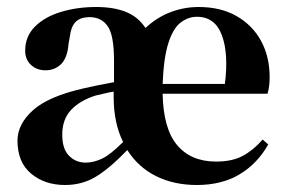

<svg xmlns="http://www.w3.org/2000/svg" viewBox="-20 -515 821 549"><path d="M166 14Q108 14 69 -18.5Q30 -51 30 -113Q30 -160 74.5 -200Q119 -240 222 -263Q239 -267 261.5 -271.5Q284 -276 306 -280V-342Q306 -414 288 -440Q270 -466 236 -466H233Q208 -465 195.5 -451.5Q183 -438 180 -412L176 -390Q173 -350 155 -332Q137 -314 110 -314Q85 -314 68.5 -329.5Q52 -345 52 -370Q52 -411 80 -439Q108 -467 154.5 -481Q201 -495 255 -495Q305 -495 340 -481Q375 -467 396 -435Q428 -465 467 -480Q506 -495 548 -495Q611 -495 656.5 -469Q702 -443 726.5 -398Q751 -353 751 -294Q751 -267 745 -247H445Q447 -147 486.5 -100Q526 -53 598 -53Q644 -53 674.5 -69.5Q705 -86 731 -116L747 -102Q716 -47 665 -16.5Q614 14 543 14Q477 14 426 -11.5Q375 -37 344 -86Q294 -34 254.5 -10Q215 14 166 14ZM445 -275H623Q634 -361 614.5 -414Q595 -467 543 -467Q518 -467 496.5 -450.5Q475 -434 461.5 -392Q448 -350 445 -275ZM225 -50Q247 -50 271 -61Q295 -72 332 -109Q305 -163 305 -238V-253Q292 -251 280 -248Q268 -245 254 -242Q209 -228 183.5 -201Q158 -174 158 -130Q158 -89 177.5 -69.5Q197 -50 225 -50Z"/></svg>

Font: DM Serif Text
Style: Regular
Weight: 400
Designer: Colophon Foundry, Frank Grießhammer
Foundry: Colophon Foundry
Version: Version 5.200; ttfautohint (v1.8.3)